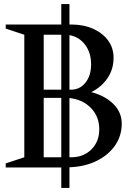

<svg xmlns="http://www.w3.org/2000/svg" viewBox="-20 -820 640 940"><path d="M8 0V-20L99 -50V-650L8 -680V-700H280V-800H320V-700H328Q389 -700 436 -679Q483 -658 509.5 -621.5Q536 -585 536 -537Q536 -481 506.5 -437.5Q477 -394 427 -369Q495 -351 535.5 -310.5Q576 -270 576 -215Q576 -155 543.5 -108Q511 -61 453.5 -32.5Q396 -4 320 -1V100H280V0ZM194 -381H280V-650H194ZM426 -505Q426 -562 396.5 -601Q367 -640 320 -648V-381H328Q371 -381 398.5 -415.5Q426 -450 426 -505ZM194 -50H280V-341H194ZM466 -187Q466 -249 425.5 -291Q385 -333 320 -340V-50H328Q389 -50 427.5 -88.5Q466 -127 466 -187Z"/></svg>

Font: Wittgenstein
Style: Bold
Weight: 700
Designer: Jörg Drees
Foundry: Jörg Drees
Version: Version 1.303; ttfautohint (v1.8.4.7-5d5b)